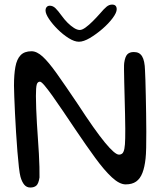

<svg xmlns="http://www.w3.org/2000/svg" viewBox="-20 -814 724 858"><path d="M115.5 24Q99 24 88.5 11.5Q78 -1 71.5 -24Q68 -36.5 64.5 -66.5Q61 -96.5 57.8 -137Q54.5 -177.5 51.8 -221.8Q49 -266 47 -308Q45 -350 43.8 -382.5Q42.5 -415 42.5 -431.5Q42.5 -481 48.8 -515.2Q55 -549.5 72 -567.2Q89 -585 121 -585Q144.5 -585 170.8 -561Q197 -537 234 -485Q271 -433 327.5 -349Q404 -231.5 448.8 -177.2Q493.5 -123 511.5 -123Q520.5 -123 526.5 -128.2Q532.5 -133.5 535.8 -149.2Q539 -165 539.5 -197Q540 -211 539.8 -239.2Q539.5 -267.5 538.8 -303Q538 -338.5 537 -375.8Q536 -413 535.2 -446.2Q534.5 -479.5 534.2 -502.8Q534 -526 535 -532.5Q539 -561 549 -571.2Q559 -581.5 578 -581.5Q591 -581.5 600 -576.8Q609 -572 615 -562.2Q621 -552.5 624.2 -536.8Q627.5 -521 628 -499.5Q629 -485.5 629.8 -456Q630.5 -426.5 631.5 -387.8Q632.5 -349 633 -307Q633.5 -265 633.8 -225.5Q634 -186 633.2 -154.2Q632.5 -122.5 630.5 -105.5Q626.5 -67.5 616.5 -41.5Q606.5 -15.5 588.5 -2.8Q570.5 10 541.5 10Q514 10 480 -21.5Q446 -53 405.5 -108.5Q365 -164 317.5 -234.5Q287.5 -279 261.2 -318Q235 -357 214 -386.2Q193 -415.5 178.8 -432.2Q164.5 -449 158.5 -449Q148 -449 144.2 -436.2Q140.5 -423.5 140.5 -385Q140.5 -359.5 141.8 -327.8Q143 -296 145 -262Q147 -228 149.5 -193.5Q152 -159 153.8 -127Q155.5 -95 156.2 -68Q157 -41 156.5 -21Q152.5 6 142.8 15Q133 24 115.5 24ZM332.5 -627.5Q312.5 -627.5 287 -643.5Q261.5 -659.5 238 -682.8Q214.5 -706 199 -729.2Q183.5 -752.5 183.5 -767Q183.5 -777 188.8 -782.8Q194 -788.5 202.5 -788.5Q216.5 -788.5 228 -777.2Q239.5 -766 256.5 -742.5Q268 -726.5 282.2 -712.2Q296.5 -698 310.8 -689Q325 -680 336.5 -680Q347 -680 362.2 -691Q377.5 -702 394.2 -718.8Q411 -735.5 426 -752.5Q445 -775 456.5 -784.2Q468 -793.5 481 -793.5Q501.5 -793.5 501.5 -772.5Q501.5 -757.5 483.5 -733.2Q465.5 -709 437.8 -685Q410 -661 381.8 -644.2Q353.5 -627.5 332.5 -627.5Z"/></svg>

Font: Gluten Light
Style: Regular
Weight: 300
Designer: Tyler Finck
Foundry: Etcetera Type Company
Version: Version 1.300